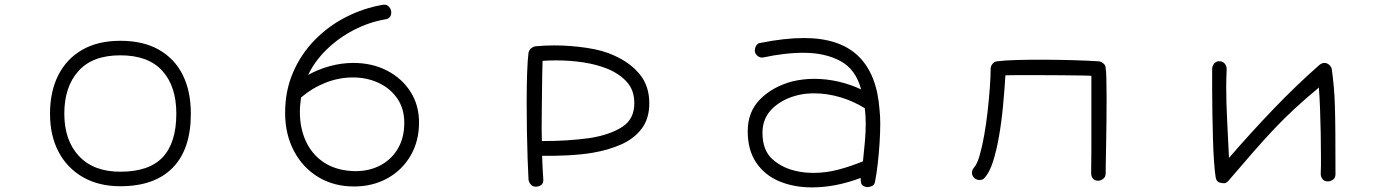

<svg xmlns="http://www.w3.org/2000/svg" viewBox="-20 -717 6040 833"><path d="M502 91Q409 91 340.5 52Q272 13 234.5 -57.5Q197 -128 197 -224Q197 -320 233 -391Q269 -462 337 -501Q405 -540 502 -540Q602 -540 670 -501Q738 -462 773 -391.5Q808 -321 808 -224Q808 -70 729.5 10.5Q651 91 502 91ZM502 28Q627 28 686 -35Q745 -98 745 -224Q745 -343 684 -410Q623 -477 502 -477Q381 -477 320 -408.5Q259 -340 259 -224Q259 -108 322.5 -40Q386 28 502 28Z M1516 92Q1428 92 1360.5 51Q1293 10 1255 -62.5Q1217 -135 1217 -227Q1217 -323 1251.5 -403Q1286 -483 1346 -544Q1406 -605 1482 -643.5Q1558 -682 1640 -696Q1654 -699 1664 -691Q1674 -683 1677 -669Q1679 -656 1673 -645.5Q1667 -635 1651 -633Q1581 -621 1514.5 -586.5Q1448 -552 1396.5 -501.5Q1345 -451 1317 -392Q1362 -417 1412.5 -430.5Q1463 -444 1513 -444Q1595 -444 1659.5 -410.5Q1724 -377 1761 -319Q1798 -261 1798 -185Q1798 -105 1761.5 -42Q1725 21 1661 56.5Q1597 92 1516 92ZM1505 25Q1570 29 1622 4.5Q1674 -20 1704 -68.5Q1734 -117 1734 -184Q1734 -246 1703.5 -290Q1673 -334 1622.5 -357.5Q1572 -381 1511 -381Q1450 -381 1392 -358Q1334 -335 1286 -294Q1284 -278 1282.5 -262.5Q1281 -247 1281 -231Q1281 -162 1306.5 -105.5Q1332 -49 1382 -14.5Q1432 20 1505 25Z M2306 93Q2280 93 2273 63Q2271 25 2269 -30.5Q2267 -86 2266 -149.5Q2265 -213 2265 -274Q2265 -343 2267 -401Q2269 -459 2273 -489Q2277 -502 2285.5 -508.5Q2294 -515 2303 -516Q2322 -518 2342.5 -519Q2363 -520 2385 -520Q2453 -520 2524.5 -509.5Q2596 -499 2645 -476Q2716 -444 2756.5 -393.5Q2797 -343 2797 -269Q2797 -203 2764.5 -159.5Q2732 -116 2676.5 -91Q2621 -66 2550 -54Q2501 -46 2441.5 -43Q2382 -40 2332 -41Q2332 -41 2332.5 -26Q2333 -11 2334 9Q2335 29 2336 44Q2337 59 2337 59Q2340 90 2306 93ZM2331 -105Q2387 -105 2437 -108Q2487 -111 2539 -118Q2626 -132 2679 -166Q2732 -200 2732 -269Q2732 -325 2700.5 -360.5Q2669 -396 2617 -418Q2567 -438 2510 -446.5Q2453 -455 2393 -455Q2378 -455 2363.5 -454.5Q2349 -454 2334 -453Q2333 -433 2332.5 -397Q2332 -361 2331.5 -318.5Q2331 -276 2330.5 -234Q2330 -192 2330 -160Q2330 -141 2330.5 -126.5Q2331 -112 2331 -105Z M3740 95Q3720 90 3717 80.5Q3714 71 3714 55Q3605 96 3503 96Q3425 96 3362 70Q3299 44 3261.5 -10.5Q3224 -65 3224 -148Q3224 -232 3278 -286.5Q3332 -341 3418 -364Q3465 -375 3512 -375Q3565 -375 3617.5 -363Q3670 -351 3716 -329Q3693 -416 3626.5 -452Q3560 -488 3466 -488Q3424 -488 3379 -482.5Q3334 -477 3293 -468Q3281 -465 3269.5 -472.5Q3258 -480 3255 -493Q3254 -507 3260.5 -518.5Q3267 -530 3280 -531Q3385 -552 3468 -552Q3623 -552 3704 -473.5Q3785 -395 3796 -240Q3799 -215 3799 -180Q3799 -141 3796 -95Q3793 -49 3788 -6Q3783 37 3777 68Q3775 85 3763.5 90Q3752 95 3740 95ZM3439 26Q3457 30 3475 31.5Q3493 33 3511 33Q3564 33 3617 19Q3670 5 3724 -17Q3729 -64 3732.5 -104Q3736 -144 3736 -181Q3736 -198 3735 -214.5Q3734 -231 3732 -247Q3732 -247 3731.5 -247Q3731 -247 3731 -248Q3681 -279 3624.5 -295.5Q3568 -312 3513 -312Q3496 -312 3479 -310.5Q3462 -309 3445 -305Q3376 -289 3332 -247Q3288 -205 3288 -141Q3288 -65 3331.5 -26Q3375 13 3439 26Z M4745 67Q4732 68 4723 59Q4714 50 4714 34Q4715 -10 4715 -70.5Q4715 -131 4715 -193.5Q4715 -256 4715 -304V-388Q4705 -389 4669.5 -389.5Q4634 -390 4585.5 -390.5Q4537 -391 4489 -391Q4438 -391 4396.5 -391Q4355 -391 4342 -390Q4338 -324 4331.5 -255.5Q4325 -187 4314 -124.5Q4303 -62 4288 -15.5Q4273 31 4253 53Q4245 64 4230 64Q4218 64 4208 56Q4197 47 4197 32Q4197 21 4205 11Q4219 -4 4230 -42Q4241 -80 4250 -130.5Q4259 -181 4265 -235Q4271 -289 4274.5 -337.5Q4278 -386 4278 -418Q4278 -430 4286 -440Q4294 -450 4306 -451Q4336 -455 4386 -456.5Q4436 -458 4493 -458Q4564 -458 4633.5 -456Q4703 -454 4746 -451Q4758 -450 4767.5 -441.5Q4777 -433 4777 -422Q4779 -412 4780 -377Q4781 -342 4781 -294Q4781 -246 4780.5 -192.5Q4780 -139 4779 -90.5Q4778 -42 4777.5 -8Q4777 26 4777 35Q4777 51 4766 59Q4755 67 4745 67Z M5276 76Q5257 73 5254 51Q5250 25 5247 -18Q5244 -61 5242.5 -114Q5241 -167 5240 -222.5Q5239 -278 5239 -329.5Q5239 -381 5239 -420Q5241 -437 5251.5 -445Q5262 -453 5273 -451Q5285 -451 5293.5 -441Q5302 -431 5302 -417Q5301 -398 5300.5 -378.5Q5300 -359 5300 -338Q5300 -271 5304 -195Q5308 -119 5312 -32Q5410 -145 5507 -246Q5604 -347 5704 -435Q5715 -444 5726 -444Q5737 -444 5746.5 -436Q5756 -428 5758 -417Q5763 -380 5766.5 -343Q5770 -306 5771.5 -257Q5773 -208 5773.5 -137Q5774 -66 5774 39Q5774 55 5763 62.5Q5752 70 5741 70Q5725 70 5717.5 59.5Q5710 49 5710 38Q5711 22 5711 3Q5711 -16 5711 -38Q5711 -86 5710 -140.5Q5709 -195 5707 -247Q5705 -299 5702 -337Q5644 -289 5597.5 -246Q5551 -203 5507.5 -157Q5464 -111 5416.5 -56.5Q5369 -2 5309 68Q5299 78 5291 78Q5288 78 5284.5 77.5Q5281 77 5276 76Z"/></svg>

Font: Hachi Maru Pop
Style: Regular
Weight: 400
Designer: Nontynet
Foundry: Nontynet
Version: Version 1.300